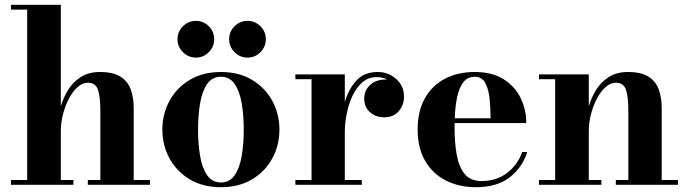

<svg xmlns="http://www.w3.org/2000/svg" viewBox="-20 -770 2870 800"><path d="M25.9 -20H93.3V-730H25.9V-750H233.4V-327.4Q244.4 -364.5 264.9 -397Q285.4 -429.4 317.7 -449.7Q350.1 -470 396.5 -470Q451.9 -470 482.4 -450.3Q512.9 -430.7 525 -396.6Q537.1 -362.5 537.1 -319.1V-20H604.7V0H345.9V-20H398.2V-306.2Q398.2 -369.1 387.8 -397.2Q377.4 -425.3 346.2 -425.3Q323.7 -425.3 303.3 -407.1Q283 -388.9 267.2 -359.1Q251.5 -329.3 242.4 -293.8Q233.4 -258.3 233.4 -223.6V-20H285.9V0H25.9Z M934.7 -606.6Q934.7 -638.1 957.3 -660.6Q979.9 -683 1011.2 -683Q1042.8 -683 1065.2 -660.6Q1087.6 -638.1 1087.6 -606.6Q1087.6 -575.3 1065.2 -552.7Q1042.8 -530 1011.2 -530Q979.9 -530 957.3 -552.7Q934.7 -575.3 934.7 -606.6ZM719.6 -606.6Q719.6 -638.1 742.2 -660.6Q764.8 -683 796.2 -683Q827.7 -683 850.1 -660.6Q872.5 -638.1 872.5 -606.6Q872.5 -575.3 850.1 -552.7Q827.7 -530 796.2 -530Q764.8 -530 742.2 -552.7Q719.6 -575.3 719.6 -606.6ZM656.5 -230Q656.5 -294.9 686 -349.5Q715.6 -404.1 770.3 -437Q825 -470 900.4 -470Q975.8 -470 1030.5 -437Q1085.2 -404.1 1114.7 -349.5Q1144.3 -294.9 1144.3 -230Q1144.3 -165 1114.7 -110.5Q1085.2 -55.9 1030.5 -22.9Q975.8 10 900.4 10Q825 10 770.3 -22.9Q715.6 -55.9 686 -110.5Q656.5 -165 656.5 -230ZM805.2 -230Q805.2 -170.4 813.7 -120.4Q822.3 -70.3 843 -40Q863.8 -9.8 900.4 -9.8Q937 -9.8 957.8 -40Q978.5 -70.3 987.1 -120.4Q995.6 -170.4 995.6 -230Q995.6 -289.6 987.1 -339.6Q978.5 -389.6 957.8 -419.9Q937 -450.2 900.4 -450.2Q863.8 -450.2 843 -419.9Q822.3 -389.6 813.7 -339.6Q805.2 -289.6 805.2 -230Z M1210.7 -20H1278.1V-439.9H1210.7V-460H1416.7V-344.2Q1431.6 -397.5 1464.4 -433.7Q1497.1 -470 1554 -470Q1597.7 -470 1630.5 -441.2Q1663.3 -412.4 1663.3 -367.2Q1663.3 -332.5 1641.6 -306.9Q1619.9 -281.2 1581.1 -281.2Q1545.2 -281.2 1521.4 -302.6Q1497.6 -324 1497.6 -359.9Q1497.6 -394.8 1524 -417.6Q1550.5 -440.4 1593 -438.5Q1577.1 -448.7 1548.8 -448.7Q1515.4 -448.7 1490.5 -427.5Q1465.6 -406.2 1449.2 -371.8Q1432.9 -337.4 1424.8 -297.1Q1416.7 -256.8 1416.7 -218.8V-20H1487.5V0H1210.7Z M2176.8 -136.7Q2157.5 -74 2104.9 -32Q2052.2 10 1962.4 10Q1892.8 10 1838.1 -17.7Q1783.4 -45.4 1751.8 -99Q1720.2 -152.6 1720.2 -230Q1720.2 -307.4 1750.6 -361Q1781 -414.6 1834.6 -442.3Q1888.2 -470 1958 -470Q2031.5 -470 2079.1 -439.5Q2126.7 -408.9 2149.8 -360.4Q2172.9 -311.8 2172.9 -257.3H1874.3Q1874 -248.8 1874 -240Q1874 -175.5 1883.1 -124.9Q1892.1 -74.2 1916.4 -44.9Q1940.7 -15.6 1986.3 -15.6Q2049.1 -15.6 2093.1 -49.6Q2137.2 -83.5 2155.8 -136.7ZM1958 -450.2Q1928 -450.2 1910.4 -427.1Q1892.8 -404.1 1884.6 -364.9Q1876.5 -325.7 1874.8 -277.3H2024.2Q2023.9 -315.9 2020.3 -356Q2016.6 -396 2002.7 -423.1Q1988.8 -450.2 1958 -450.2Z M2225.8 -20H2293.2V-439.9H2225.8V-460H2433.3V-327.4Q2444.3 -364.5 2464.8 -397Q2485.4 -429.4 2517.7 -449.7Q2550 -470 2596.4 -470Q2651.9 -470 2682.4 -450.3Q2712.9 -430.7 2725 -396.6Q2737.1 -362.5 2737.1 -319.1V-20H2804.7V0H2545.9V-20H2598.1V-306.2Q2598.1 -369.1 2587.8 -397.2Q2577.4 -425.3 2546.1 -425.3Q2523.7 -425.3 2503.3 -407.1Q2482.9 -388.9 2467.2 -359.1Q2451.4 -329.3 2442.4 -293.8Q2433.3 -258.3 2433.3 -223.6V-20H2485.8V0H2225.8Z"/></svg>

Font: Bodoni* 11
Style: Bold
Weight: 700
Version: Version 2.000; ttfautohint (v1.8.1)